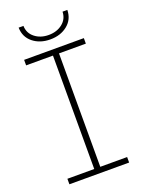

<svg xmlns="http://www.w3.org/2000/svg" viewBox="-162 -943 751 1015"><g transform="rotate(-20 214.0 -435.0)"><path d="M231 -669V-31H382V0H46V-31H197V-669H46V-700H382V-669ZM77 -870H104Q105 -829 136.5 -804Q168 -779 214 -779Q260 -779 291.5 -804Q323 -829 324 -870H351Q350 -817 311 -785.5Q272 -754 214 -754Q156 -754 117 -785.5Q78 -817 77 -870Z"/></g></svg>

Font: Montserrat Alternates ExLight
Style: Regular
Weight: 275
Designer: Julieta Ulanovsky
Foundry: Julieta Ulanovsky
Version: Version 7.200